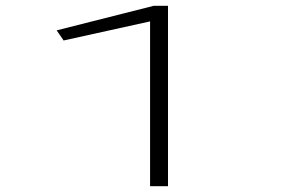

<svg xmlns="http://www.w3.org/2000/svg" viewBox="-20 -644 1040 664"><path d="M499 0V-570L200 -504L176 -539L512 -624H561V0Z"/></svg>

Font: Inconsolata UltraExpanded Light
Style: Regular
Weight: 300
Width: 9
Monospace: yes
Designer: Raph Levien, Cyreal, Brenton Simpson
Foundry: Raph Levien, Cyreal, Google
Version: Version 3.001; ttfautohint (v1.8.2.53-6de2)